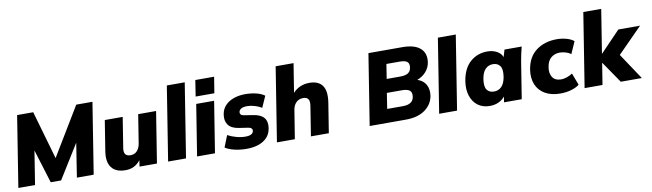

<svg xmlns="http://www.w3.org/2000/svg" viewBox="-41 -1304 6380 1880"><g transform="rotate(-10 3149.5 -364.5)"><path d="M28 0 140 -705H300L438 -225L728 -705H889L777 0H610L663 -338L453 0H350L247 -334L194 0Z M1093 11Q997 11 954.5 -45.5Q912 -102 929 -207L977 -508H1155L1107 -206Q1094 -125 1166 -125Q1207 -125 1232 -152.5Q1257 -180 1264 -225L1309 -508H1487L1406 0H1233L1242 -62Q1214 -26 1177 -7.5Q1140 11 1093 11Z M1517 0 1634 -736H1812L1695 0Z M1893 -580 1918 -740H2105L2079 -580ZM1805 0 1886 -508H2064L1983 0Z M2299 11Q2231 11 2176 -2.5Q2121 -16 2085 -39L2131 -155Q2168 -135 2214.5 -122Q2261 -109 2307 -109Q2344 -109 2363.5 -120Q2383 -131 2386 -150Q2391 -183 2348 -190L2255 -204Q2183 -215 2153 -255.5Q2123 -296 2133 -359Q2141 -411 2174 -446.5Q2207 -482 2259 -500.5Q2311 -519 2374 -519Q2431 -519 2481.5 -507Q2532 -495 2566 -470L2516 -358Q2488 -376 2448.5 -388Q2409 -400 2374 -400Q2332 -400 2312.5 -387.5Q2293 -375 2290 -357Q2287 -343 2295.5 -332Q2304 -321 2325 -318L2419 -303Q2564 -281 2543 -150Q2534 -95 2500.5 -59.5Q2467 -24 2415 -6.5Q2363 11 2299 11Z M2599 0 2716 -736H2894L2848 -448Q2879 -483 2921 -501Q2963 -519 3012 -519Q3102 -519 3141 -464Q3180 -409 3162 -295L3115 0H2937L2984 -296Q2991 -343 2976 -363Q2961 -383 2928 -383Q2884 -383 2857 -356Q2830 -329 2823 -285L2777 0Z M3521 0 3633 -705H3969Q4091 -705 4147.5 -654.5Q4204 -604 4190 -514Q4182 -463 4147 -423.5Q4112 -384 4059 -364Q4117 -345 4142.5 -299Q4168 -253 4159 -190Q4145 -104 4072.5 -52Q4000 0 3882 0ZM3765 -425H3899Q3952 -425 3978 -442Q4004 -459 4009 -493Q4016 -534 3995 -552Q3974 -570 3921 -570H3788ZM3719 -135H3874Q3975 -135 3986 -207Q3993 -252 3970 -271Q3947 -290 3895 -290H3743Z M4212 0 4329 -736H4507L4390 0Z M4715 11Q4645 11 4597 -25Q4549 -61 4528 -124.5Q4507 -188 4520 -272Q4541 -396 4612 -457.5Q4683 -519 4781 -519Q4835 -519 4876 -496.5Q4917 -474 4930 -437L4951 -508H5122Q5113 -474 5105.5 -439Q5098 -404 5092 -370L5033 0H4857L4866 -56Q4841 -25 4802.5 -7Q4764 11 4715 11ZM4780 -121Q4824 -121 4854.5 -151Q4885 -181 4896 -246Q4908 -322 4884 -354.5Q4860 -387 4814 -387Q4770 -387 4739.5 -357Q4709 -327 4698 -262Q4686 -186 4709.5 -153.5Q4733 -121 4780 -121Z M5418 11Q5326 11 5264.5 -25Q5203 -61 5177 -125Q5151 -189 5164 -272Q5184 -395 5267.5 -457Q5351 -519 5474 -519Q5519 -519 5566 -506.5Q5613 -494 5641 -470L5588 -350Q5567 -367 5536.5 -376Q5506 -385 5478 -385Q5429 -385 5392.5 -356Q5356 -327 5346 -263Q5336 -203 5362 -163.5Q5388 -124 5449 -124Q5474 -124 5504 -134Q5534 -144 5561 -162L5606 -43Q5577 -19 5525.5 -4Q5474 11 5418 11Z M5658 0 5775 -736H5953L5884 -303H5886L6083 -508H6299L6054 -260L6227 0H6018L5872 -213H5870L5836 0Z"/></g></svg>

Font: Mulish Black
Style: Italic
Weight: 900
Italic angle: -9°
Designer: Vernon Adams
Foundry: Vernon Adams
Version: Version 3.603; ttfautohint (v1.8.3)